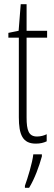

<svg xmlns="http://www.w3.org/2000/svg" viewBox="-20 -676 259 917"><path d="M157 -24C117 -24 107 -53 107 -115V-496H205V-529H107V-656H79L69 -529L20 -519V-496H70V-116C70 -33 88 10 151 10C172 10 188 6 203 -1V-35C192 -29 174 -24 157 -24ZM180 71V61H139C135 101 112 175 99 211V221H119C146 177 167 118 180 71Z"/></svg>

Font: Noto Sans Myanmar ExtraCondensed ExtraLight
Style: Regular
Weight: 200
Width: 2
Designer: Monotype Design Team
Foundry: Monotype Imaging Inc.
Version: Version 2.107